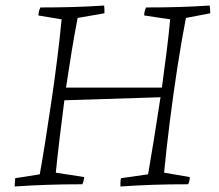

<svg xmlns="http://www.w3.org/2000/svg" viewBox="-20 -668 791 695"><path d="M33 7Q34 -1 34 -8Q34 -15 35 -23L124 -37Q133 -87 144 -156.5Q155 -226 166.5 -304Q178 -382 187.5 -458Q197 -534 203 -598L119 -612Q120 -628 126 -641Q186 -641 241.5 -642.5Q297 -644 357 -648Q358 -641 358 -634.5Q358 -628 358 -620L261 -603Q250 -547 239.5 -482.5Q229 -418 219 -351H566Q575 -416 583 -480Q591 -544 596 -598L502 -612Q502 -628 509 -641Q569 -641 624 -642.5Q679 -644 739 -648Q740 -641 740.5 -634.5Q741 -628 741 -620L653 -603Q637 -521 622 -423.5Q607 -326 594.5 -226.5Q582 -127 574 -43L667 -27Q667 -20 665.5 -13.5Q664 -7 661 -1Q590 -1 532.5 1Q475 3 416 7Q416 -1 416 -8Q416 -15 418 -23L516 -37Q525 -89 537 -162.5Q549 -236 561 -316L213 -305Q204 -236 196 -169Q188 -102 182 -43L285 -27Q284 -20 282.5 -13.5Q281 -7 278 -1Q208 -1 150.5 1Q93 3 33 7Z"/></svg>

Font: Labrada Lght
Style: Italic
Weight: 300
Italic angle: -7°
Designer: Mercedes Jáuregui
Foundry: Omnibus-Type Team
Version: Version 1.000; ttfautohint (v1.8.4.7-5d5b)